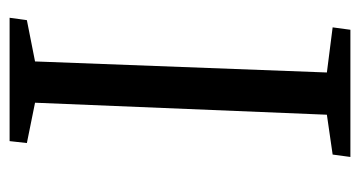

<svg xmlns="http://www.w3.org/2000/svg" viewBox="-195 -555 750 400"><g transform="rotate(-90 180.0 -355.0)"><path d="M166 -657 82 -674 86 -710H343L338 -674L252 -657L229 -49L323 -37L318 0H53L58 -37L141 -49Z"/></g></svg>

Font: Literata 36pt
Style: Italic
Weight: 400
Italic angle: -2°
Designer: Latin by Veronika Burian and Jose Scaglione. Greek by Irene Vlachou. Cyrillic by Vera Evstafieva
Foundry: TypeTogether
Version: Version 3.002